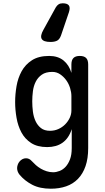

<svg xmlns="http://www.w3.org/2000/svg" viewBox="-20 -900 640 1167"><path d="M416 -115Q407 -87 393 -66.5Q379 -46 360 -32.5Q341 -19 317.5 -12.5Q294 -6 267 -6Q207 -6 169 -31Q131 -56 110 -95.5Q89 -135 80.5 -184Q72 -233 72 -279Q72 -327 80.5 -376.5Q89 -426 111.5 -467Q134 -508 174.5 -534Q215 -560 279 -560Q332 -560 366 -532.5Q400 -505 414 -457V-508Q414 -535 426.5 -547.5Q439 -560 465 -560Q491 -560 503.5 -547.5Q516 -535 516 -508V0Q516 63 500 109.5Q484 156 454 187Q424 218 382 232.5Q340 247 289 247Q222 247 176 223Q130 199 99 162Q91 152 87.5 142Q84 132 84 122Q84 113 87.5 102Q91 91 98.5 82Q106 73 116 67.5Q126 62 138 62Q148 62 156.5 66Q165 70 173 79Q184 91 198 103.5Q212 116 228.5 125.5Q245 135 264 141Q283 147 303 147Q322 147 342.5 139Q363 131 379 113.5Q395 96 405.5 68.5Q416 41 416 0ZM284 -105Q311 -105 334.5 -115.5Q358 -126 375.5 -143.5Q393 -161 403.5 -183Q414 -205 414 -228V-316Q414 -339 406 -365Q398 -391 382.5 -412.5Q367 -434 345.5 -448.5Q324 -463 298 -463Q258 -463 234 -446Q210 -429 197 -403Q184 -377 180 -345.5Q176 -314 176 -284Q176 -253 180 -221.5Q184 -190 196 -164Q208 -138 229 -121.5Q250 -105 284 -105ZM287 -645Q244 -645 233.5 -663.5Q223 -682 244 -719L319 -855Q326 -867 336 -873.5Q346 -880 361 -880Q389 -880 398.5 -867Q408 -854 399 -826L351 -685Q342 -660 326.5 -652.5Q311 -645 287 -645Z"/></svg>

Font: Maple Mono NL Medium
Style: Regular
Weight: 500
Monospace: yes
Designer: subframe7536
Version: Version 7.000